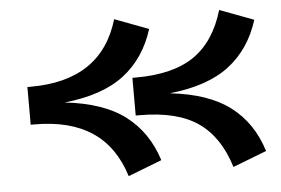

<svg xmlns="http://www.w3.org/2000/svg" viewBox="-44 -574 965 659"><g transform="rotate(-5 439.0 -244.5)"><path d="M176.8 -245.1Q309.6 -230.5 384.3 -173.8Q459 -117.2 490.2 -19L374 25.9Q341.8 -77.6 265.6 -128.4Q189.5 -179.2 66.9 -179.2H54.2V-309.1H65.9Q310.5 -309.1 371.1 -515.1L487.8 -471.2Q457 -372.6 382.8 -315.7Q308.6 -258.8 176.8 -245.1ZM539.1 -245.1Q671.9 -230.5 746.3 -173.8Q820.8 -117.2 851.1 -19L734.9 25.9Q702.6 -79.6 630.6 -129.4Q558.6 -179.2 429.2 -179.2H416V-309.1H428.2Q556.6 -309.1 629.2 -359.1Q701.7 -409.2 732.9 -515.1L850.1 -471.2Q819.3 -372.6 745.1 -315.7Q670.9 -258.8 539.1 -245.1Z"/></g></svg>

Font: BioRhyme ExtraBold
Style: Regular
Weight: 800
Designer: Aoife Mooney
Foundry: Aoife Mooney Type
Version: Version 1.500;PS 001.500;hotconv 1.0.88;makeotf.lib2.5.64775